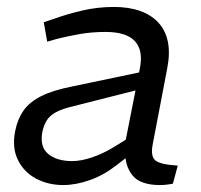

<svg xmlns="http://www.w3.org/2000/svg" viewBox="-20 -526 579 553"><path d="M478 3Q468 5 458.5 6Q449 7 441 7Q384 7 361.5 -21Q339 -49 341 -91L339 -107L383 -330Q393 -381 368.5 -407.5Q344 -434 284 -434Q243 -434 207.5 -427.5Q172 -421 144 -414L116 -406L106 -462L136 -472Q175 -486 218.5 -496Q262 -506 308 -506Q351 -506 383.5 -494.5Q416 -483 436.5 -460.5Q457 -438 463.5 -405.5Q470 -373 462 -331L420 -111Q413 -76 427.5 -64Q442 -52 492 -49ZM162 7Q119 7 84 -11.5Q49 -30 31.5 -65.5Q14 -101 24 -150Q31 -184 48 -208Q65 -232 98.5 -249Q132 -266 188 -277L403 -322L392 -271L191 -220Q160 -213 141.5 -203Q123 -193 114.5 -179Q106 -165 102 -146Q94 -103 119 -82.5Q144 -62 188 -62Q213 -62 244.5 -72.5Q276 -83 309 -103L365 -138L370 -92L314 -49Q278 -21 238 -7Q198 7 162 7Z"/></svg>

Font: REM Light
Style: Italic
Weight: 300
Italic angle: -11°
Designer: Octavio Pardo
Foundry: Ashler Design
Version: Version 1.005;gftools[0.9.28]